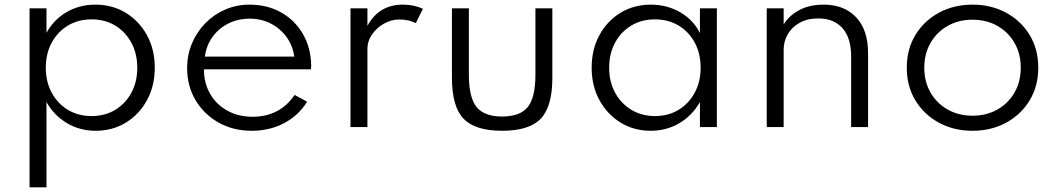

<svg xmlns="http://www.w3.org/2000/svg" viewBox="-20 -548 4566 828"><path d="M107.5 260H180.5V-108Q213 -50 268.8 -17Q324.5 16 392 16Q465.5 16 523.2 -19.5Q581 -55 614.2 -116.5Q647.5 -178 647.5 -256Q647.5 -334.5 614 -395.8Q580.5 -457 522.8 -492.5Q465 -528 391 -528Q323 -528 267.2 -495.8Q211.5 -463.5 180.5 -406V-512H107.5ZM375 -47.5Q317.5 -47.5 273 -74.2Q228.5 -101 203 -148.2Q177.5 -195.5 177.5 -256Q177.5 -317 203 -364Q228.5 -411 273 -437.8Q317.5 -464.5 375 -464.5Q432.5 -464.5 476.8 -437.8Q521 -411 546.5 -363.8Q572 -316.5 572 -255.5Q572 -195 546.5 -148Q521 -101 476.8 -74.2Q432.5 -47.5 375 -47.5Z M1066 16Q1142.5 16 1205.2 -17Q1268 -50 1304.5 -109.5L1250.5 -138.5Q1186.5 -44.5 1069 -44.5Q1008 -44.5 960.5 -70.8Q913 -97 886.2 -143.2Q859.5 -189.5 859.5 -249H1320.5Q1321.5 -254.5 1321.8 -258.5Q1322 -262.5 1322 -268Q1320 -344.5 1285.2 -403.2Q1250.5 -462 1191.2 -495Q1132 -528 1056 -528Q1000.5 -528 951.8 -507Q903 -486 866 -448.5Q829 -411 808 -361.2Q787 -311.5 787 -254Q787 -177.5 823.2 -116.2Q859.5 -55 922.5 -19.5Q985.5 16 1066 16ZM863.5 -304Q870 -352.5 896.8 -389.2Q923.5 -426 965 -446.8Q1006.5 -467.5 1057 -467.5Q1106.5 -467.5 1147.5 -446.5Q1188.5 -425.5 1215.5 -388.5Q1242.5 -351.5 1249 -304Z M1491.5 0H1564.5V-338Q1564.5 -370.5 1584.2 -399.2Q1604 -428 1635.8 -446Q1667.5 -464 1702.5 -464Q1741 -464 1773.5 -448.5L1803.5 -510Q1766 -528 1717.5 -528Q1614 -528 1564.5 -436.5V-512H1491.5Z M2145.5 16Q2262 16 2312 -36.2Q2362 -88.5 2362 -212V-512H2289V-225Q2289 -128 2256.2 -86.8Q2223.5 -45.5 2145.5 -45.5Q2068 -45.5 2035 -86.8Q2002 -128 2002 -225V-512H1929V-212Q1929 -88.5 1979 -36.2Q2029 16 2145.5 16Z M2786.5 16Q2854.5 16 2910 -17Q2965.5 -50 2998.5 -108V0H3071.5V-512H2998.5V-405.5Q2969.5 -463 2912.8 -495.5Q2856 -528 2786.5 -528Q2713.5 -528 2655.8 -492.8Q2598 -457.5 2564.8 -396Q2531.5 -334.5 2531.5 -256.5Q2531.5 -177.5 2565.2 -116Q2599 -54.5 2656.5 -19.2Q2714 16 2786.5 16ZM2804.5 -47.5Q2747.5 -47.5 2702.8 -74.5Q2658 -101.5 2632.5 -148.5Q2607 -195.5 2607 -256Q2607 -317 2632.5 -364Q2658 -411 2702.5 -437.8Q2747 -464.5 2804.5 -464.5Q2862 -464.5 2906.5 -437.8Q2951 -411 2976.2 -364Q3001.5 -317 3001.5 -256Q3001.5 -195.5 2976 -148.2Q2950.5 -101 2906.2 -74.2Q2862 -47.5 2804.5 -47.5Z M3286.5 0H3359.5V-333.5Q3359.5 -369.5 3377.2 -400.2Q3395 -431 3428.5 -449.8Q3462 -468.5 3509 -468.5Q3576 -468.5 3613.2 -426.5Q3650.5 -384.5 3650.5 -305.5V0H3723.5V-319.5Q3723.5 -418.5 3672.2 -473.2Q3621 -528 3532 -528Q3468.5 -528 3424.2 -503Q3380 -478 3359.5 -442V-512H3286.5Z M4174 16Q4254 16 4318.2 -18.5Q4382.5 -53 4420 -114.5Q4457.5 -176 4457.5 -256Q4457.5 -336.5 4420 -397.8Q4382.5 -459 4318.2 -493.5Q4254 -528 4174 -528Q4094 -528 4029.8 -493.5Q3965.5 -459 3928 -397.8Q3890.5 -336.5 3890.5 -256Q3890.5 -176 3928 -114.5Q3965.5 -53 4029.8 -18.5Q4094 16 4174 16ZM4174 -49Q4114 -49 4067 -75.5Q4020 -102 3993 -148.8Q3966 -195.5 3966 -256Q3966 -316.5 3993 -363.2Q4020 -410 4067 -436.5Q4114 -463 4174 -463Q4234 -463 4281 -436.5Q4328 -410 4355 -363.2Q4382 -316.5 4382 -256Q4382 -195.5 4355 -148.8Q4328 -102 4281 -75.5Q4234 -49 4174 -49Z"/></svg>

Font: Spartan
Style: Regular
Weight: 400
Designer: Matt Bailey, Mirko Velimirovic
Foundry: Matt Bailey
Version: Version 1.003; ttfautohint (v1.8.3)